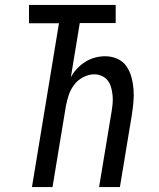

<svg xmlns="http://www.w3.org/2000/svg" viewBox="-20 -755 640 775"><path d="M109 0 218 -661H97V-735H447V-662H302L266 -443Q276 -462 291 -478Q306 -494 324.5 -505.5Q343 -517 363.5 -522.5Q384 -528 404 -528Q430 -528 453 -518Q476 -508 490 -488Q504 -468 510.5 -444Q517 -420 519 -394.5Q521 -369 518.5 -342.5Q516 -316 512 -290L464 0H380L430 -302Q433 -319 434.5 -336Q436 -353 434.5 -369Q433 -385 429 -400.5Q425 -416 416 -428.5Q407 -441 392 -448Q377 -455 361 -455Q338 -455 316 -443.5Q294 -432 279.5 -413Q265 -394 257.5 -371.5Q250 -349 246 -327L192 0Z"/></svg>

Font: Iosevka SS04 Extended Oblique
Style: Regular
Weight: 400
Width: 7
Italic angle: -9°
Monospace: yes
Designer: Belleve Invis
Foundry: Belleve Invis
Version: Version 19.0.0; ttfautohint (v1.8.4)